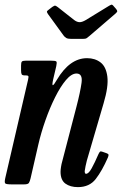

<svg xmlns="http://www.w3.org/2000/svg" viewBox="-23 -775 513 807"><path d="M86 -520H191Q210.5 -520 213.8 -516.5Q217 -513 213.5 -497L200.5 -441.5Q195 -416.5 199.2 -417Q203.5 -417.5 216 -439.5Q270 -530.5 343 -530.5Q376.5 -530.5 399.8 -512.5Q423 -494.5 428.2 -453Q433.5 -411.5 412.5 -341L342 -100Q340 -93 336.5 -76.2Q333 -59.5 333 -56Q333 -44.5 338.5 -44.5Q349.5 -44.5 362.2 -67.5Q375 -90.5 391 -127.5Q394.5 -135 397.5 -137.5Q400.5 -140 408 -137L425 -131Q432 -128.5 433 -125Q434 -121.5 430.5 -113Q406 -57 379.5 -22.8Q353 11.5 304.5 11.5Q272.5 11.5 252 -3.2Q231.5 -18 231.5 -53Q231.5 -61 233.5 -73.8Q235.5 -86.5 238.5 -96.5L298.5 -327Q314.5 -388.5 319.8 -427.2Q325 -466 298.5 -466Q277.5 -466 254.2 -438.5Q231 -411 208.8 -366.5Q186.5 -322 168 -269.5Q149.5 -217 138 -167L105.5 -25.5Q102.5 -12.5 98.5 -6.2Q94.5 0 78 0H26Q3.5 0 -0.8 -4Q-5 -8 -1 -26L95 -440Q98 -453 95.8 -455.5Q93.5 -458 87 -458H82.5Q70.5 -458 68 -462.8Q65.5 -467.5 65.5 -480.5V-499Q65.5 -512.5 69 -516.2Q72.5 -520 86 -520ZM244 -626 179 -715.5Q174.5 -722 174.2 -725.5Q174 -729 182 -734.5L197 -746Q206 -752 209.2 -751.2Q212.5 -750.5 220 -745L288.5 -691Q300.5 -682 311.2 -681.8Q322 -681.5 338 -691L436 -751Q445 -756.5 448.2 -755Q451.5 -753.5 456.5 -747L464 -738.5Q469.5 -732 469.8 -728.2Q470 -724.5 462 -717.5L352 -623Q345.5 -617.5 341 -614.5Q336.5 -611.5 324.5 -611.5H277.5Q262.5 -611.5 255.8 -615.2Q249 -619 244 -626Z"/></svg>

Font: Besley* Condensed Medium
Style: Italic
Weight: 500
Width: 3
Italic angle: -13°
Designer: Owen Earl
Foundry: indestructible type*
Version: Version 3.000; ttfautohint (v1.8.3)